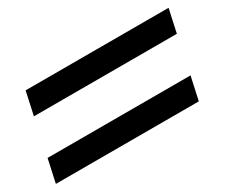

<svg xmlns="http://www.w3.org/2000/svg" viewBox="-68 -731 776 663"><g transform="rotate(-30 319.5 -400.0)"><path d="M50 -474 70 -566H640L620 -474ZM-1 -234 19 -326H589L569 -234Z"/></g></svg>

Font: Victor Mono Thin
Style: Italic
Weight: 100
Italic angle: -12°
Monospace: yes
Designer: Rune Bjørnerås
Version: Version 1.561;gftools[0.9.30]